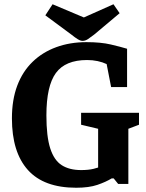

<svg xmlns="http://www.w3.org/2000/svg" viewBox="-20 -864 688 902"><path d="M338 18Q186 18 111 -65.5Q36 -149 36 -308Q36 -395 61 -461.5Q86 -528 133 -573.5Q180 -619 244.5 -642.5Q309 -666 386 -666Q454 -666 500.5 -655Q547 -644 577 -635V-455H502L481 -563Q462 -572 438.5 -577Q415 -582 389 -582Q287 -582 242.5 -521Q198 -460 198 -322Q198 -223 216 -167Q234 -111 270 -88Q306 -65 361 -65Q378 -65 393 -66.5Q408 -68 420 -71Q432 -74 441 -77V-259L361 -278V-334H633V-278L583 -259V0H535L514 -26H505Q477 -9 437.5 4.5Q398 18 338 18ZM368 -672Q358 -672 345 -680Q332 -688 316 -701L193 -792L227 -844L374 -782L513 -844L542 -802L423 -702Q406 -689 393.5 -680.5Q381 -672 368 -672Z"/></svg>

Font: Faustina Light
Style: Bold
Weight: 700
Version: Version 1.200